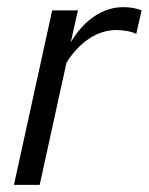

<svg xmlns="http://www.w3.org/2000/svg" viewBox="-20 -517 416 537"><path d="M19 0 126 -488H198L178 -399Q206 -446 244 -471.5Q282 -497 325 -497Q354 -497 376 -488L361 -422Q352 -427 336.5 -430Q321 -433 306 -433Q266 -433 230 -409.5Q194 -386 166 -342L91 0Z"/></svg>

Font: Red Hat Text VF
Style: Italic
Weight: 300
Italic angle: -12°
Designer: Pentagram, MCKL
Foundry: Pentagram, MCKL
Version: Version 1.023